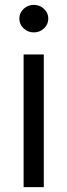

<svg xmlns="http://www.w3.org/2000/svg" viewBox="-20 -770 277 790"><path d="M77.1 0V-545.9H160.2V0ZM119.1 -636.7Q94.7 -636.7 77.1 -653.3Q59.6 -669.9 59.6 -693.4Q59.6 -716.8 77.1 -733.4Q94.7 -750 119.1 -750Q143.6 -750 161.1 -733.4Q178.7 -716.8 178.7 -693.4Q178.7 -669.9 161.1 -653.3Q143.6 -636.7 119.1 -636.7Z"/></svg>

Font: GitLab Sans
Style: Regular
Weight: 400
Designer: Rasmus Andersson
Foundry: Modifications by GitLab B.V., manufactured by rsms
Version: Version 4.000;git-c8fb6b7